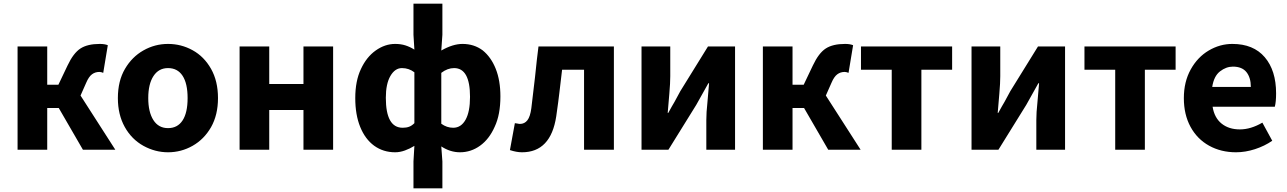

<svg xmlns="http://www.w3.org/2000/svg" viewBox="-20 -818 7034 1049"><path d="M76 -564H238V-355H299L349 -460Q381 -528 419.5 -553Q458 -578 525 -578Q552 -578 569 -571L544 -420Q532 -425 523 -425Q500 -425 482.5 -412Q465 -399 451 -366L420 -296L610 0H433L301 -228H238V0H76Z M764 -21Q699 -57 661.5 -124.5Q624 -192 624 -282Q624 -376 663 -442Q701 -507 763.5 -542.5Q826 -578 898 -578Q970 -578 1032.5 -543.5Q1095 -509 1133 -442Q1171 -375 1171 -282Q1171 -190 1133 -123Q1095 -57 1032.5 -21.5Q970 14 898 14Q828 14 764 -21ZM1005 -282Q1005 -362 977.5 -404Q950 -446 898 -446Q847 -446 818.5 -402.5Q790 -359 790 -282Q790 -206 818 -162Q846 -118 898 -118Q950 -118 977.5 -160Q1005 -202 1005 -282Z M1289 -564H1451V-359H1638V-564H1800V0H1638V-217H1451V0H1289Z M2239 64 2244 -21Q2220 -6 2192.5 4Q2165 14 2139 14Q2074 14 2024 -22Q1975 -58 1948 -124.5Q1921 -191 1921 -282Q1921 -376 1952 -441Q1982 -506 2032.5 -542Q2083 -578 2139 -578Q2170 -578 2195 -570Q2220 -562 2244 -547L2239 -628V-798H2397V-628L2391 -542Q2454 -578 2507 -578Q2570 -578 2617 -543Q2663 -506 2688.5 -442Q2714 -378 2714 -291Q2714 -192 2683 -126Q2653 -58 2603 -22Q2553 14 2493 14Q2440 14 2391 -18L2397 64V211H2239ZM2244 -145V-423Q2214 -446 2176 -446Q2138 -446 2113 -403Q2088 -360 2088 -284Q2088 -120 2180 -120Q2200 -120 2215 -125.5Q2230 -131 2244 -145ZM2548 -289Q2548 -446 2461 -446Q2425 -446 2391 -420V-142Q2421 -120 2456 -120Q2499 -120 2523.5 -163.5Q2548 -207 2548 -289Z M2766 2 2793 -145 2807 -143Q2815 -141 2821 -141Q2846 -141 2861.5 -161Q2877 -181 2883 -227Q2897 -339 2903 -396Q2914 -504 2922 -564H3334V0H3171V-437H3051L3036 -310Q3032 -273 3019 -182Q2989 14 2832 14Q2802 14 2766 2Z M3485 -564H3642V-402Q3642 -365 3637 -307L3628 -201H3631L3651 -237L3665 -261L3697 -320L3848 -564H3996V0H3839V-162Q3839 -204 3845 -258L3854 -363H3850L3817 -304L3784 -245L3632 0H3485Z M4148 -564H4310V-355H4371L4421 -460Q4453 -528 4491.5 -553Q4530 -578 4597 -578Q4624 -578 4641 -571L4616 -420Q4604 -425 4595 -425Q4572 -425 4554.5 -412Q4537 -399 4523 -366L4492 -296L4682 0H4505L4373 -228H4310V0H4148Z M4852 -437H4684V-564H5182V-437H5014V0H4852Z M5288 -564H5445V-402Q5445 -365 5440 -307L5431 -201H5434L5454 -237L5468 -261L5500 -320L5651 -564H5799V0H5642V-162Q5642 -204 5648 -258L5657 -363H5653L5620 -304L5587 -245L5435 0H5288Z M6073 -437H5905V-564H6403V-437H6235V0H6073Z M6448 -282Q6448 -371 6485.5 -438.5Q6523 -506 6584 -542Q6645 -578 6713 -578Q6828 -578 6890 -505.5Q6952 -433 6952 -308Q6952 -261 6945 -235H6605Q6615 -174 6654.5 -142.5Q6694 -111 6754 -111Q6814 -111 6877 -148L6931 -49Q6889 -20 6836.5 -3Q6784 14 6733 14Q6651 14 6586 -22Q6521 -58 6484.5 -125Q6448 -192 6448 -282ZM6716 -454Q6679 -454 6645.5 -428Q6612 -402 6603 -343H6814Q6814 -394 6790 -424Q6766 -454 6716 -454Z"/></svg>

Font: Merged Yaku Han JP ExtraBold
Style: Regular
Weight: 800
Designer: Ryoko NISHIZUKA 西塚涼子 (kana, bopomofo & ideographs); Paul D. Hunt (Latin, Greek & Cyrillic); Sandoll Communications 산돌커뮤니
Foundry: Adobe
Version: Version 2.004